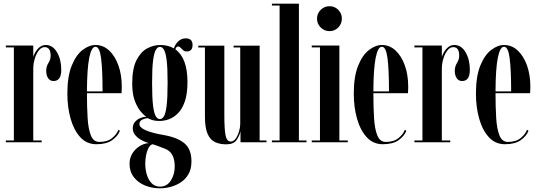

<svg xmlns="http://www.w3.org/2000/svg" viewBox="-20 -770 2912 1039"><path d="M11.5 0V-10H55V-513.5H11.5V-523.5H160V-461.5Q161.5 -469 169.8 -484.8Q178 -500.5 192.8 -513.5Q207.5 -526.5 228 -526.5Q265.5 -526.5 288.5 -487Q311.5 -447.5 311.5 -392.5Q311.5 -331.5 270 -331.5Q250.5 -331.5 240.2 -347.2Q230 -363 230 -386.5Q230 -410 242 -429.2Q254 -448.5 254 -468Q254 -515 222 -515Q204 -515 190 -497Q176 -479 168 -452Q160 -425 160 -397.5V-10H205.5V0Z M501.5 10.5Q449.5 10.5 414.8 -27.2Q380 -65 362.2 -127.2Q344.5 -189.5 344.5 -263Q344.5 -356.5 368 -414.5Q391.5 -472.5 426.8 -499.5Q462 -526.5 496.5 -526.5Q538.5 -526.5 570.5 -496.8Q602.5 -467 620.8 -416Q639 -365 639 -301Q639 -282 637.5 -265.5H450.5Q450.5 -189.5 454.2 -130Q458 -70.5 472.2 -36.2Q486.5 -2 518 -2Q561 -2 586.5 -22.8Q612 -43.5 621 -68L629 -62Q617.5 -33 586.5 -11.2Q555.5 10.5 501.5 10.5ZM496.5 -517Q475 -517 463 -457.8Q451 -398.5 450.5 -275.5H535Q535 -392.5 527 -454.8Q519 -517 496.5 -517Z M846 249Q801.5 249 764 233.5Q726.5 218 703.8 188.2Q681 158.5 681 116Q681 84.5 696.5 60Q712 35.5 735.8 20.8Q759.5 6 784.5 4.5Q780.5 3.5 766.8 -1.8Q753 -7 737.2 -16.8Q721.5 -26.5 710 -41.2Q698.5 -56 698.5 -75.5Q698.5 -97 710.8 -110.8Q723 -124.5 739 -131Q755 -137.5 765.5 -137.5Q771 -137.5 772 -137Q761 -144.5 742.8 -165Q724.5 -185.5 710 -222.8Q695.5 -260 695.5 -318Q695.5 -398 718.2 -443.5Q741 -489 775.8 -507.8Q810.5 -526.5 847 -526.5Q890 -526.5 921 -508Q927.5 -530 944.5 -546.2Q961.5 -562.5 985 -562.5Q1022 -562.5 1022 -526.5Q1022 -491.5 990 -491.5Q978.5 -491.5 971 -498.2Q963.5 -505 957.2 -511.8Q951 -518.5 944 -518.5Q933.5 -518.5 929 -503Q994.5 -456 994.5 -325.5Q994.5 -263 980.5 -222Q966.5 -181 943.8 -157.8Q921 -134.5 895 -125Q869 -115.5 845 -115.5Q817 -115.5 800.8 -121.5Q784.5 -127.5 781 -130Q780 -130.5 777 -130.5Q768 -130.5 751.2 -123.2Q734.5 -116 734.5 -98.5Q734.5 -62 867 -39Q939 -26.5 977.5 5Q1016 36.5 1016 103.5Q1016 144.5 1000 172.2Q984 200 958 217Q932 234 902.5 241.5Q873 249 846 249ZM845 -125.5Q857 -125.5 866.5 -139.8Q876 -154 881.5 -196.5Q887 -239 887 -323.5Q887 -402.5 881.8 -444.2Q876.5 -486 867 -501.2Q857.5 -516.5 846 -516.5Q833.5 -516.5 823.8 -501Q814 -485.5 808.5 -443.5Q803 -401.5 803 -321.5Q803 -238.5 808.5 -196.5Q814 -154.5 823.5 -140Q833 -125.5 845 -125.5ZM846 240Q883.5 240 904.5 207Q925.5 174 925.5 130.5Q925.5 54 872 34.5Q854 28 833.8 20Q813.5 12 804.5 10.5Q790.5 16 782 33.8Q773.5 51.5 769.8 73.8Q766 96 766 116Q766 145.5 774.2 174Q782.5 202.5 800.2 221.2Q818 240 846 240Z M1204 11Q1168.5 11 1142.8 -1.5Q1117 -14 1103 -46.5Q1089 -79 1089 -139V-513H1053V-523H1194V-148.5Q1194 -67.5 1201 -35.8Q1208 -4 1228.5 -4Q1244 -4 1255.5 -20.2Q1267 -36.5 1273.5 -58.8Q1280 -81 1280 -98V-513H1244V-523H1385V-10H1422V0H1281.5V-59Q1275.5 -34 1259.8 -11.5Q1244 11 1204 11Z M1451.5 0V-10H1493V-740H1451.5V-750H1597.5V-10H1638.5V0Z M1763.5 -601.5Q1735.5 -601.5 1715.5 -621.2Q1695.5 -641 1695.5 -669.5Q1695.5 -697 1715.5 -716.8Q1735.5 -736.5 1763.5 -736.5Q1791 -736.5 1810.5 -716.8Q1830 -697 1830 -669.5Q1830 -641 1810.5 -621.2Q1791 -601.5 1763.5 -601.5ZM1667 0V-10H1711.5V-513.5H1667V-523.5H1816.5V-10H1862V0Z M2051.5 10.5Q1999.5 10.5 1964.8 -27.2Q1930 -65 1912.2 -127.2Q1894.5 -189.5 1894.5 -263Q1894.5 -356.5 1918 -414.5Q1941.5 -472.5 1976.8 -499.5Q2012 -526.5 2046.5 -526.5Q2088.5 -526.5 2120.5 -496.8Q2152.5 -467 2170.8 -416Q2189 -365 2189 -301Q2189 -282 2187.5 -265.5H2000.5Q2000.5 -189.5 2004.2 -130Q2008 -70.5 2022.2 -36.2Q2036.5 -2 2068 -2Q2111 -2 2136.5 -22.8Q2162 -43.5 2171 -68L2179 -62Q2167.5 -33 2136.5 -11.2Q2105.5 10.5 2051.5 10.5ZM2046.5 -517Q2025 -517 2013 -457.8Q2001 -398.5 2000.5 -275.5H2085Q2085 -392.5 2077 -454.8Q2069 -517 2046.5 -517Z M2222.5 0V-10H2266V-513.5H2222.5V-523.5H2371V-461.5Q2372.5 -469 2380.8 -484.8Q2389 -500.5 2403.8 -513.5Q2418.5 -526.5 2439 -526.5Q2476.5 -526.5 2499.5 -487Q2522.5 -447.5 2522.5 -392.5Q2522.5 -331.5 2481 -331.5Q2461.5 -331.5 2451.2 -347.2Q2441 -363 2441 -386.5Q2441 -410 2453 -429.2Q2465 -448.5 2465 -468Q2465 -515 2433 -515Q2415 -515 2401 -497Q2387 -479 2379 -452Q2371 -425 2371 -397.5V-10H2416.5V0Z M2712.5 10.5Q2660.5 10.5 2625.8 -27.2Q2591 -65 2573.2 -127.2Q2555.5 -189.5 2555.5 -263Q2555.5 -356.5 2579 -414.5Q2602.5 -472.5 2637.8 -499.5Q2673 -526.5 2707.5 -526.5Q2749.5 -526.5 2781.5 -496.8Q2813.5 -467 2831.8 -416Q2850 -365 2850 -301Q2850 -282 2848.5 -265.5H2661.5Q2661.5 -189.5 2665.2 -130Q2669 -70.5 2683.2 -36.2Q2697.5 -2 2729 -2Q2772 -2 2797.5 -22.8Q2823 -43.5 2832 -68L2840 -62Q2828.5 -33 2797.5 -11.2Q2766.5 10.5 2712.5 10.5ZM2707.5 -517Q2686 -517 2674 -457.8Q2662 -398.5 2661.5 -275.5H2746Q2746 -392.5 2738 -454.8Q2730 -517 2707.5 -517Z"/></svg>

Font: Imbue 100pt SemiBold
Style: Regular
Weight: 600
Designer: Tyler Finck
Foundry: Etcetera Type Company
Version: Version 1.102; ttfautohint (v1.8.3)